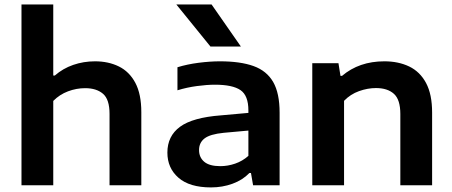

<svg xmlns="http://www.w3.org/2000/svg" viewBox="-20 -828 2021 858"><path d="M76 0V-808H218V-490.5H225Q261 -522 307.2 -538Q353.5 -554 404.5 -554Q464.5 -554 511.2 -531Q558 -508 584.8 -457.8Q611.5 -407.5 611.5 -326.5V0H469.5V-319Q469.5 -384 440.2 -409Q411 -434 360.5 -434Q321.5 -434 283.8 -419.8Q246 -405.5 218 -377V0Z M923 9.5Q827 9.5 777.5 -33.8Q728 -77 728 -146Q728 -220 784.5 -261.5Q841 -303 967.5 -312.5L1090 -323.5V-334.5Q1090 -401 1054.8 -425.2Q1019.5 -449.5 940.5 -449.5Q905.5 -449.5 860.2 -443.5Q815 -437.5 773 -424.5V-527.5Q817 -541 868 -547.5Q919 -554 963 -554Q1054 -554 1113 -532.8Q1172 -511.5 1200.8 -461.5Q1229.5 -411.5 1229.5 -324.5V0H1111L1101.5 -55H1094.5Q1064.5 -23.5 1019.2 -7Q974 9.5 923 9.5ZM869.5 -157.5Q869.5 -124.5 892.8 -105Q916 -85.5 964.5 -85.5Q998 -85.5 1030.8 -96.8Q1063.5 -108 1090 -131.5V-244.5L979.5 -234.5Q919 -228.5 894.2 -209.5Q869.5 -190.5 869.5 -157.5ZM920.5 -620 768 -808H925.5L1056.5 -620Z M1375.5 0V-545.5H1492.5L1501.5 -489H1508.5Q1585 -554 1697.5 -554Q1760.5 -554 1808.8 -530.8Q1857 -507.5 1884 -457Q1911 -406.5 1911 -325V0H1769V-318.5Q1769 -383 1740.2 -408.8Q1711.5 -434.5 1660 -434.5Q1623 -434.5 1584.5 -420.8Q1546 -407 1517.5 -377.5V0Z"/></svg>

Font: Encode Sans Expanded Expanded SemiBold
Style: Regular
Weight: 600
Width: 7
Designer: Multiple Designers
Foundry: Impallari Type
Version: Version 3.000; ttfautohint (v1.8.3) -l 8 -r 50 -G 200 -x 14 